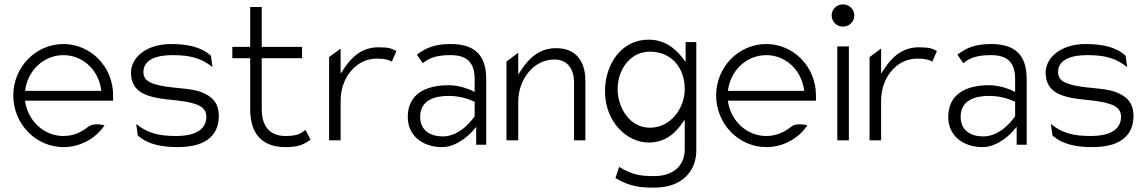

<svg xmlns="http://www.w3.org/2000/svg" viewBox="-20 -664 5263 881"><path d="M41 -226C41 -95 145 11 271 11C349 11 418 -28 460 -89C441 -94 404 -99 383 -81C352 -56 315 -40 271 -40C186 -40 114 -103 97 -189L95 -202H499V-227C499 -357 397 -462 271 -462C145 -462 41 -357 41 -226ZM95 -247 97 -260C113 -347 185 -411 271 -411C357 -411 428 -347 443 -260L445 -247Z M581 -331C581 -253 636 -226 705 -214C758 -204 828 -204 878 -186C900 -179 927 -164 927 -129C927 -61 861 -40 789 -40C709 -40 659 -52 605 -95L612 -43C657 -1 724 11 795 11C940 11 984 -56 984 -132C984 -194 951 -222 907 -240C848 -264 752 -256 684 -280C663 -287 638 -300 638 -333C638 -395 707 -411 771 -411C851 -411 901 -399 955 -356L948 -408C903 -450 836 -462 765 -462C649 -462 581 -398 581 -331Z M1046 -397H1128V-158C1130 -47 1185 11 1290 11C1352 11 1375 -2 1405 -23L1382 -68C1360 -51 1344 -40 1290 -40C1216 -40 1181 -87 1181 -163V-397H1366V-449H1181V-632H1128V-449H1046Z M1490 -20H1543V-201C1543 -259 1563 -307 1592 -340C1617 -369 1656 -395 1708 -395C1745 -395 1763 -390 1778 -381L1799 -430C1777 -441 1767 -447 1716 -447C1643 -447 1595 -404 1561 -353L1543 -326V-441L1490 -402Z M1851 -127C1851 -44 1916 11 2009 11C2085 11 2148 -62 2148 -62L2165 -82V0H2211V-302C2211 -412 2157 -462 2048 -462C1974 -462 1931 -443 1893 -413L1920 -374C1955 -403 1993 -411 2048 -411C2121 -411 2158 -379 2158 -301V-242L2144 -249C2144 -249 2094 -273 2039 -273C1932 -273 1851 -232 1851 -127ZM1908 -128C1908 -205 1975 -224 2039 -224C2104 -224 2151 -200 2158 -197V-131C2157 -129 2098 -38 2012 -38C1955 -38 1908 -65 1908 -128Z M2304 -20H2358V-197C2358 -256 2380 -303 2408 -336C2433 -365 2472 -391 2524 -391C2586 -391 2614 -344 2614 -286V-20H2666V-294C2666 -385 2621 -443 2532 -443C2458 -443 2410 -400 2376 -349L2358 -322V-422L2304 -382Z M2756 -246C2756 -103 2858 -10 2956 -10C3025 -10 3071 -45 3104 -90L3122 -115V21C3122 99 3066 144 2982 144C2931 144 2886 142 2821 102L2804 153C2873 194 2922 197 2982 197C3115 197 3175 116 3175 27V-471H3126V-380L3108 -403C3074 -446 3026 -482 2956 -482C2829 -482 2756 -366 2756 -246ZM2814 -255C2814 -344 2871 -427 2962 -427C3062 -427 3122 -352 3122 -255C3122 -173 3062 -78 2962 -78C2867 -78 2814 -173 2814 -255Z M3266 -226C3266 -95 3370 11 3496 11C3574 11 3643 -28 3685 -89C3666 -94 3629 -99 3608 -81C3577 -56 3540 -40 3496 -40C3411 -40 3339 -103 3322 -189L3320 -202H3724V-227C3724 -357 3622 -462 3496 -462C3370 -462 3266 -357 3266 -226ZM3320 -247 3322 -260C3338 -347 3410 -411 3496 -411C3582 -411 3653 -347 3668 -260L3670 -247Z M3796 -593C3796 -565 3819 -542 3848 -542C3877 -542 3900 -565 3900 -593C3900 -621 3877 -644 3848 -644C3819 -644 3796 -621 3796 -593ZM3822 -20H3875V-451H3822Z M3970 -20H4023V-201C4023 -259 4043 -307 4072 -340C4097 -369 4136 -395 4188 -395C4225 -395 4243 -390 4258 -381L4279 -430C4257 -441 4247 -447 4196 -447C4123 -447 4075 -404 4041 -353L4023 -326V-441L3970 -402Z M4331 -127C4331 -44 4396 11 4489 11C4565 11 4628 -62 4628 -62L4645 -82V0H4691V-302C4691 -412 4637 -462 4528 -462C4454 -462 4411 -443 4373 -413L4400 -374C4435 -403 4473 -411 4528 -411C4601 -411 4638 -379 4638 -301V-242L4624 -249C4624 -249 4574 -273 4519 -273C4412 -273 4331 -232 4331 -127ZM4388 -128C4388 -205 4455 -224 4519 -224C4584 -224 4631 -200 4638 -197V-131C4637 -129 4578 -38 4492 -38C4435 -38 4388 -65 4388 -128Z M4778 -331C4778 -253 4833 -226 4902 -214C4955 -204 5025 -204 5075 -186C5097 -179 5124 -164 5124 -129C5124 -61 5058 -40 4986 -40C4906 -40 4856 -52 4802 -95L4809 -43C4854 -1 4921 11 4992 11C5137 11 5181 -56 5181 -132C5181 -194 5148 -222 5104 -240C5045 -264 4949 -256 4881 -280C4860 -287 4835 -300 4835 -333C4835 -395 4904 -411 4968 -411C5048 -411 5098 -399 5152 -356L5145 -408C5100 -450 5033 -462 4962 -462C4846 -462 4778 -398 4778 -331Z"/></svg>

Font: Charger Sport
Style: ExLit
Weight: 200
Designer: Jasper
Foundry: Cannot Into Space Fonts
Version: Version 1.1